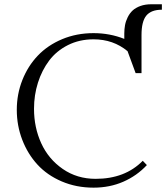

<svg xmlns="http://www.w3.org/2000/svg" viewBox="-20 -865 779 893"><path d="M415 -710.9Q490.7 -710.9 558.1 -684.1V-709Q558.1 -729.5 561.5 -748Q564.9 -766.6 574 -784.9Q583 -803.2 596.9 -816.2Q610.8 -829.1 633.1 -837.2Q655.3 -845.2 684.1 -845.2H732.9V-819.8Q683.1 -819.8 660.6 -792.5Q638.2 -765.1 638.2 -702.1V-524.9H610.8L573.2 -627Q506.8 -682.1 415 -682.1Q349.6 -682.1 296.1 -655.3Q242.7 -628.4 208.7 -583.3Q174.8 -538.1 156.5 -480.5Q138.2 -422.9 138.2 -358.9Q138.2 -272 171.9 -198.5Q205.6 -125 272 -79.1Q338.4 -33.2 424.8 -33.2Q561.5 -33.2 644 -117.2L663.1 -97.2Q616.7 -47.4 553.5 -19.8Q490.2 7.8 415 7.8Q335 7.8 267.1 -21.2Q199.2 -50.3 154.1 -99.6Q108.9 -148.9 83.5 -214.8Q58.1 -280.8 58.1 -354Q58.1 -427.2 84 -492.7Q109.9 -558.1 156 -606.4Q202.1 -654.8 269.3 -682.9Q336.4 -710.9 415 -710.9Z"/></svg>

Font: Dihjauti S
Style: Regular
Weight: 400
Designer: T. Christopher White
Version: Version 3.0.0